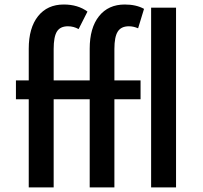

<svg xmlns="http://www.w3.org/2000/svg" viewBox="-20 -815 884 835"><path d="M49.3 -383.3V-465.3H105V-603Q105 -693.8 145.5 -744.6Q186 -795.4 257.3 -795.4Q318.8 -795.4 360.4 -764.6L321.8 -688.5Q300.3 -700.7 275.4 -700.7Q241.7 -700.7 227.5 -677.7Q213.4 -654.8 213.4 -602.1V-465.3H370.1V-603Q370.1 -693.8 410.6 -744.6Q451.2 -795.4 522.5 -795.4Q572.3 -795.4 606.4 -776.4L580.6 -691.9Q560.5 -700.7 540.5 -700.7Q506.8 -700.7 492.2 -677.7Q477.5 -654.8 477.5 -602.1V-465.3H591.3V-383.3H477.5V0H370.1V-383.3H213.4V0H105V-383.3ZM637.2 0V-781.7H745.6V0Z"/></svg>

Font: Spartan MB SemBd
Style: Regular
Weight: 600
Designer: Matt Bailey, Mirko Velimirovic
Foundry: Matt Bailey
Version: Version 1.005